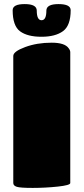

<svg xmlns="http://www.w3.org/2000/svg" viewBox="-20 -920 409 940"><path d="M45 -24V-646Q45 -668 103 -689.5Q161 -711 233 -711Q297 -711 316 -684Q324 -674 324 -664V-24Q324 -13 263 -6.5Q202 0 140.5 0Q79 0 62 -5.5Q45 -11 45 -24ZM160 -868Q160 -821 183.5 -821Q207 -821 207 -868Q207 -900 266.5 -900Q326 -900 326 -870Q326 -795 288.5 -767.5Q251 -740 183 -740Q115 -740 78.5 -766.5Q42 -793 42 -870Q42 -900 101 -900Q160 -900 160 -868Z"/></svg>

Font: Titan One
Style: Regular
Weight: 400
Designer: Rodrigo Fuenzalida
Foundry: Rodrigo Fuenzalida
Version: Version 1.001